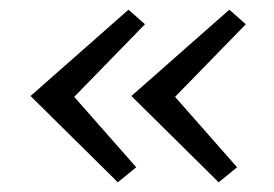

<svg xmlns="http://www.w3.org/2000/svg" viewBox="-20 -409 566 396"><path d="M223 -33 43 -211 245 -389 279 -359 127 -203 128 -215 261 -64ZM431 -33 251 -211 453 -389 487 -359 335 -203 336 -215 469 -64Z"/></svg>

Font: Ysabeau Office
Style: Italic
Weight: 400
Italic angle: -12°
Designer: Christian Thalmann (Catharsis Fonts)
Version: Version 2.001;gftools[0.9.30]; featfreeze: tnum,lnum,ss02